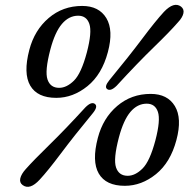

<svg xmlns="http://www.w3.org/2000/svg" viewBox="-20 -737 768 776"><path d="M312 -713Q380 -713 409.8 -663.8Q439.5 -614.5 416 -526.5Q392 -436 333.5 -388.8Q275 -341.5 207.5 -341.5Q131 -341.5 102.2 -391Q73.5 -440.5 98.5 -535.5Q119.5 -615.5 176.8 -664.2Q234 -713 312 -713ZM331 -525Q352.5 -607 341.2 -640.2Q330 -673.5 296 -673.5Q258.5 -673.5 230.2 -640.2Q202 -607 183.5 -537Q160.5 -449.5 172 -415.8Q183.5 -382 219 -382Q249.5 -382 279 -411.2Q308.5 -440.5 331 -525ZM451.5 -390.5Q427 -366.5 413 -377Q400.5 -386.5 422 -413Q501.5 -509.5 554.8 -580.5Q608 -651.5 642.5 -689Q683 -731.5 711.5 -710.5Q725 -700 721.2 -683Q717.5 -666 699 -646.5Q666.5 -609 601.5 -546Q536.5 -483 451.5 -390.5ZM325 -303Q349.5 -327.5 363.5 -317Q377 -306.5 355.5 -280Q279.5 -188 226.5 -117.2Q173.5 -46.5 140.5 -11Q100.5 32.5 71.5 11Q58 1 62 -16.2Q66 -33.5 84 -53.5Q115.5 -89 180 -152Q244.5 -215 325 -303ZM589 -357.5Q657 -357.5 686.8 -308.2Q716.5 -259 693 -171Q669 -80.5 610.5 -33.2Q552 14 484.5 14Q408 14 379.2 -35.5Q350.5 -85 375.5 -180Q396.5 -260 453.8 -308.8Q511 -357.5 589 -357.5ZM608 -169.5Q629.5 -251.5 618.2 -284.8Q607 -318 573 -318Q535.5 -318 507.2 -284.8Q479 -251.5 460.5 -181.5Q437.5 -94 449 -60.2Q460.5 -26.5 496 -26.5Q526.5 -26.5 556 -55.8Q585.5 -85 608 -169.5Z"/></svg>

Font: Fraunces 72pt S100
Style: Italic
Weight: 400
Italic angle: -16°
Version: Version 1.000; ttfautohint (v1.8.3)